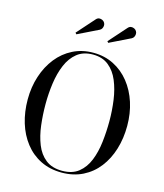

<svg xmlns="http://www.w3.org/2000/svg" viewBox="-139 -1078 1018 1192"><g transform="rotate(15 369.5 -482.5)"><path d="M370 10Q294 10 234.5 -19.8Q175 -49.5 133.8 -102.5Q92.5 -155.5 71.2 -225.2Q50 -295 50 -375Q50 -455 72.8 -524.8Q95.5 -594.5 137.5 -647.5Q179.5 -700.5 238.5 -730.2Q297.5 -760 370 -760Q442.5 -760 501.2 -730.2Q560 -700.5 602.2 -647.5Q644.5 -594.5 667 -524.8Q689.5 -455 689.5 -375Q689.5 -295 668.2 -225.2Q647 -155.5 606 -102.5Q565 -49.5 505.5 -19.8Q446 10 370 10ZM370 -1.5Q435.5 -1.5 475.8 -33.8Q516 -66 537.8 -120Q559.5 -174 567.2 -240.5Q575 -307 575 -375Q575 -443 565.8 -509.5Q556.5 -576 534 -630Q511.5 -684 471.5 -716.2Q431.5 -748.5 370 -748.5Q308.5 -748.5 268.5 -716.2Q228.5 -684 205.8 -630Q183 -576 173.8 -509.5Q164.5 -443 164.5 -375Q164.5 -307 172.5 -240.5Q180.5 -174 202 -120Q223.5 -66 264.2 -33.8Q305 -1.5 370 -1.5ZM237 -843 229.5 -851.5 328.5 -963Q338 -974 349 -975Q360 -976 370 -971Q380 -966 384.5 -957.5Q389.5 -949.5 389 -939.5Q388.5 -929.5 384 -921.2Q379.5 -913 371 -908.5ZM442 -843 434.5 -851.5 533.5 -963Q543 -974 554.2 -975Q565.5 -976 575.2 -971Q585 -966 589.5 -957.5Q594.5 -949.5 594 -939.5Q593.5 -929.5 589 -921.2Q584.5 -913 576 -908.5Z"/></g></svg>

Font: Bodoni Moda 18pt
Style: Regular
Weight: 400
Designer: Owen Earl
Foundry: indestructible type
Version: Version 2.005